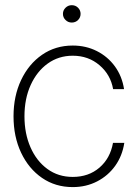

<svg xmlns="http://www.w3.org/2000/svg" viewBox="-20 -724 539 755"><path d="M266.1 11.7Q197.8 11.7 145.3 -24.4Q92.8 -60.5 63 -123.5Q33.2 -186.5 33.2 -266.6Q33.2 -346.2 63 -409.2Q92.8 -472.2 145.3 -508.5Q197.8 -544.9 266.1 -544.9Q317.9 -544.9 360.8 -523.2Q403.8 -501.5 431.9 -462.9Q460 -424.3 467.8 -373.5H424.8Q415 -430.2 371.3 -467.5Q327.6 -504.9 266.1 -504.9Q210.4 -504.9 167.7 -474.1Q125 -443.4 100.6 -389.6Q76.2 -335.9 76.2 -266.6Q76.2 -198.7 99.9 -144.8Q123.5 -90.8 166.3 -59.6Q209 -28.3 266.1 -28.3Q328.6 -28.3 371.1 -64.9Q413.6 -101.6 424.3 -162.1H468.8Q460.9 -110.8 432.9 -71.8Q404.8 -32.7 361.6 -10.5Q318.4 11.7 266.1 11.7ZM262.2 -635.3Q248 -635.3 237.8 -645.3Q227.5 -655.3 227.5 -669.4Q227.5 -683.6 237.8 -693.6Q248 -703.6 262.2 -703.6Q276.9 -703.6 286.9 -693.6Q296.9 -683.6 296.9 -669.4Q296.9 -655.3 286.9 -645.3Q276.9 -635.3 262.2 -635.3Z"/></svg>

Font: Inter Display Extra Light
Style: Regular
Weight: 200
Designer: Rasmus Andersson
Foundry: rsms
Version: Version 4.000;git-4fc901f